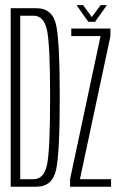

<svg xmlns="http://www.w3.org/2000/svg" viewBox="-20 -706 460 726"><path d="M20.5 0H117Q178.5 0 192.2 -64.5Q206 -129 206 -337.5Q206 -545.5 192.5 -610.2Q179 -675 117 -675H20.5ZM56.5 -28.5V-646.5H107.5Q145.5 -646.5 157.5 -593.2Q169.5 -540 169.5 -337.5Q169.5 -135 157.5 -81.8Q145.5 -28.5 107.5 -28.5ZM245 0H400V-28.5H283V-32L397.5 -569V-598H249.5V-569.5H360V-568.5L245 -29ZM314 -623.5H339.5L384 -686.5H360.5L327 -641.5L294.5 -686.5H269.5Z"/></svg>

Font: Anybody ExtraCondensed ExtraLight
Style: Regular
Weight: 250
Width: 2
Version: Version 1.113;gftools[0.9.25]